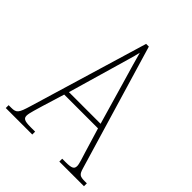

<svg xmlns="http://www.w3.org/2000/svg" viewBox="-204 -831 948 948"><g transform="rotate(45 270.0 -357.0)"><path d="M-3 0H182V-20H150C105 -20 96 -28 96 -47C96 -64 111 -109 118 -134L154 -251H390L429 -122C436 -99 449 -62 449 -48C449 -28 441 -20 396 -20H371V0H543V-20H531C494 -20 487 -25 477 -59L282 -714H263L77 -93C58 -30 52 -20 15 -20H-3ZM162 -276 230 -511C245 -565 265 -628 272 -661C282 -625 298 -567 319 -497L383 -276Z"/></g></svg>

Font: Noto Serif Georgian Condensed Thin
Style: Regular
Weight: 100
Width: 3
Designer: Monotype Design Team, Akaki Razmadze
Foundry: Google LLC
Version: Version 2.003